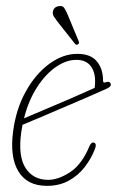

<svg xmlns="http://www.w3.org/2000/svg" viewBox="-20 -612 389 640"><path d="M295.5 -113Q283.5 -82.5 262 -54.8Q240.5 -27 209.2 -9.8Q178 7.5 136.5 7.5Q71 7.5 41.8 -40Q12.5 -87.5 23.5 -172.5Q33 -247.5 65.5 -306.2Q98 -365 143.8 -398.8Q189.5 -432.5 238 -432.5Q282 -432.5 302.8 -407.5Q323.5 -382.5 323.5 -343.5Q323.5 -334.5 331.5 -337.5Q344.5 -342.5 348.5 -334Q353 -324.5 337 -317Q306 -303 265 -285.2Q224 -267.5 182.2 -249.8Q140.5 -232 106.5 -217.5Q72.5 -203 55 -196Q52.5 -182.5 50.5 -169Q40 -90.5 65.5 -51.5Q91 -12.5 140.5 -12.5Q174.5 -12.5 213.8 -38.2Q253 -64 278 -124.5Q283.5 -137 291 -137Q296 -137 298.5 -131.8Q301 -126.5 295.5 -113ZM234.5 -412.5Q200.5 -412.5 166 -388.5Q131.5 -364.5 103.2 -320.8Q75 -277 60 -217.5Q84 -228 125.2 -245.2Q166.5 -262.5 212.2 -282.2Q258 -302 295.5 -319Q297 -328 297 -341.5Q297 -374 281.2 -393.2Q265.5 -412.5 234.5 -412.5ZM206 -562 242 -475.5Q243 -473.5 243.5 -470.2Q244 -467 240 -464.5Q234.5 -460.5 230.5 -465.5L171.5 -540Q165 -548.5 160.2 -555.8Q155.5 -563 156 -571Q158 -589 176.5 -591.5Q188 -594 193.8 -586Q199.5 -578 206 -562Z"/></svg>

Font: Fraunces144ptSuperSoftThinItalic
Style: Italic
Weight: 100
Italic angle: -16°
Version: Version 1.000;[0bf87f6ff]